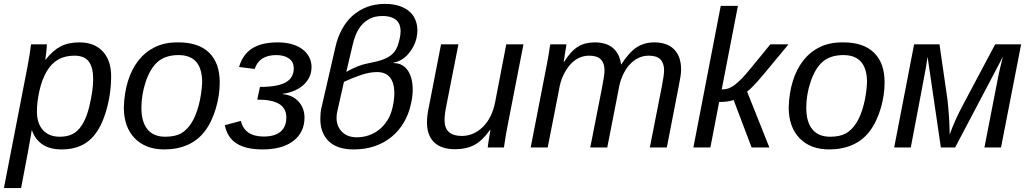

<svg xmlns="http://www.w3.org/2000/svg" viewBox="-45 -755 5267 983"><path d="M271 10Q210 10 172.5 -15.5Q135 -41 119 -87H117Q117 -85 115.5 -77Q114 -69 112 -55Q110 -42 98 23.5Q86 89 63 208H-25L97 -420Q102 -448 106.5 -475Q111 -502 114 -528H195Q195 -515 192 -488L187 -450H189Q225 -496 264.5 -517Q304 -538 362 -538Q438 -538 481 -492Q524 -446 524 -365Q524 -266 494 -173Q464 -79 410 -34.5Q356 10 271 10ZM336 -470Q288 -470 253.5 -450.5Q219 -431 195 -391Q170 -349 157 -291Q144 -233 144 -184Q144 -123 175 -89Q206 -55 261 -55Q323 -55 357 -92Q393 -131 412 -209Q432 -292 432 -350Q432 -410 409.5 -440Q387 -470 336 -470Z M1080 -333Q1080 -301 1075 -267.5Q1070 -234 1060.5 -201.5Q1051 -169 1037 -139Q1023 -109 1005 -85Q969 -37 916 -13.5Q863 10 796 10Q700 10 644.5 -47.5Q589 -105 589 -205Q591 -278 610 -339.5Q629 -401 663.5 -445Q698 -489 747.5 -513.5Q797 -538 862 -538H869Q972 -538 1026 -485Q1080 -432 1080 -333ZM990 -333Q990 -473 869 -473Q803 -473 763 -439Q724 -405 701 -336Q679 -270 679 -203Q679 -131 710 -93Q741 -55 801 -55Q851 -55 881.5 -72Q912 -89 935 -125Q958 -161 972.5 -216.5Q987 -272 990 -333Z M1299 10Q1215 10 1167 -20Q1119 -50 1106 -114L1188 -136Q1208 -56 1305 -56Q1362 -56 1391.5 -81Q1421 -106 1421 -154Q1421 -199 1385.5 -222Q1350 -245 1272 -245L1286 -310Q1377 -310 1418 -333.5Q1459 -357 1459 -405Q1459 -438 1434.5 -455.5Q1410 -473 1370 -473Q1282 -473 1259 -402L1179 -412Q1197 -475 1245 -506.5Q1293 -538 1378 -538Q1417 -538 1448.5 -529Q1480 -520 1502.5 -503.5Q1525 -487 1537.5 -463.5Q1550 -440 1550 -412Q1550 -383 1538.5 -359.5Q1527 -336 1507 -318.5Q1487 -301 1460.5 -290Q1434 -279 1403 -275V-273Q1454 -268 1484 -234.5Q1514 -201 1514 -153Q1514 -78 1457.5 -34Q1401 10 1299 10Z M1969 -432Q1995 -432 2013.5 -421.5Q2032 -411 2044 -392.5Q2056 -374 2062 -349.5Q2068 -325 2068 -297Q2068 -278 2065.5 -258.5Q2063 -239 2058 -219Q2047 -169 2022 -127Q1997 -85 1960 -54.5Q1923 -24 1874.5 -7Q1826 10 1766 10Q1681 10 1638 -32Q1595 -74 1595 -146Q1595 -162 1596.5 -178.5Q1598 -195 1603 -213L1673 -517Q1684 -565 1706 -605.5Q1728 -646 1760 -674.5Q1792 -703 1833.5 -719Q1875 -735 1926 -735Q1970 -735 2001.5 -724Q2033 -713 2053 -694.5Q2073 -676 2082.5 -651.5Q2092 -627 2092 -599Q2092 -581 2087 -558Q2077 -516 2046 -479.5Q2015 -443 1969 -434ZM1683 -190Q1678 -168 1678 -153Q1678 -108 1706 -80Q1734 -52 1782 -52Q1813 -52 1842.5 -62Q1872 -72 1896.5 -91.5Q1921 -111 1939 -140Q1957 -169 1965 -206Q1974 -246 1974 -279Q1974 -329 1952.5 -357.5Q1931 -386 1885 -386Q1847 -386 1803 -371Q1759 -356 1716 -336ZM1728 -387Q1760 -405 1786.5 -415.5Q1813 -426 1845 -432Q1888 -440 1915 -450Q1942 -460 1959 -474Q1976 -488 1985.5 -508Q1995 -528 2001 -556Q2006 -578 2006 -595Q2006 -611 2001.5 -625Q1997 -639 1986.5 -649.5Q1976 -660 1958 -666.5Q1940 -673 1913 -673Q1876 -673 1850 -660Q1824 -647 1806 -626Q1788 -605 1777 -578Q1766 -551 1760 -523Z M2302 -528 2240 -213Q2231 -169 2231 -140Q2231 -59 2319 -59Q2380 -59 2427 -105Q2474 -151 2490 -232L2547 -528H2635L2554 -113Q2549 -90 2544.5 -61.5Q2540 -33 2535 0H2452Q2452 -2 2453.5 -11.5Q2455 -21 2457 -37Q2462 -71 2466 -90H2464Q2424 -34 2383 -12.5Q2342 9 2286 9Q2214 9 2177.5 -26.5Q2141 -62 2141 -129Q2141 -163 2151 -209L2213 -528Z M2977 0 3038 -310Q3050 -371 3050 -395Q3050 -431 3031.5 -450.5Q3013 -470 2971 -470Q2942 -470 2917 -457.5Q2892 -445 2872 -421.5Q2852 -398 2837.5 -366Q2823 -334 2817 -295L2759 0H2672L2753 -416Q2758 -439 2762.5 -467Q2767 -495 2772 -528H2855Q2855 -523 2849 -490L2841 -438H2843Q2878 -494 2914 -516Q2950 -538 3000 -538Q3060 -538 3094 -508.5Q3128 -479 3135 -424Q3176 -488 3215 -513Q3254 -538 3305 -538Q3371 -538 3406.5 -502Q3442 -466 3442 -399Q3442 -383 3439 -363.5Q3436 -344 3431 -319L3369 0H3282L3343 -310Q3355 -371 3355 -395Q3355 -431 3336.5 -450.5Q3318 -470 3276 -470Q3247 -470 3222 -457.5Q3197 -445 3177 -422.5Q3157 -400 3142.5 -367.5Q3128 -335 3122 -296L3064 0Z M3505 0 3645 -725H3733L3650 -297Q3669 -297 3683.5 -302Q3698 -307 3715 -319Q3731 -331 3755 -355Q3766 -366 3802 -409.5Q3838 -453 3899 -528H3992L3861 -370Q3805 -304 3780 -286L3894 0H3803L3711 -243Q3684 -233 3637 -233L3592 0Z M4484 -333Q4484 -301 4479 -267.5Q4474 -234 4464.5 -201.5Q4455 -169 4441 -139Q4427 -109 4409 -85Q4373 -37 4320 -13.5Q4267 10 4200 10Q4104 10 4048.5 -47.5Q3993 -105 3993 -205Q3995 -278 4014 -339.5Q4033 -401 4067.5 -445Q4102 -489 4151.5 -513.5Q4201 -538 4266 -538H4273Q4376 -538 4430 -485Q4484 -432 4484 -333ZM4394 -333Q4394 -473 4273 -473Q4207 -473 4167 -439Q4128 -405 4105 -336Q4083 -270 4083 -203Q4083 -131 4114 -93Q4145 -55 4205 -55Q4255 -55 4285.5 -72Q4316 -89 4339 -125Q4362 -161 4376.5 -216.5Q4391 -272 4394 -333Z M5183 -528 5080 0H4995L5064 -354Q5066 -364 5069 -379Q5072 -394 5076 -409.5Q5080 -425 5083.5 -440Q5087 -455 5090 -465L4845 0H4772L4704 -464L4695 -407Q4691 -385 4672 -284Q4653 -183 4618 0H4533L4635 -528H4765L4806 -244Q4808 -226 4810 -203Q4812 -180 4814 -152Q4817 -96 4817 -66Q4843 -138 4879 -206L5050 -528Z"/></svg>

Font: Libra Sans Modern
Style: Italic
Weight: 400
Italic angle: -12°
Foundry: Stefan Peev, Context Ltd
Version: Version 1.000